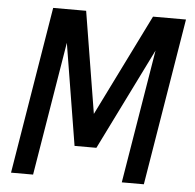

<svg xmlns="http://www.w3.org/2000/svg" viewBox="-52 -788 855 841"><g transform="rotate(5 375.0 -367.5)"><path d="M27 0 148 -735H293L366 -288L587 -735H732L611 0H514L611 -588L390 -141H294L221 -588L124 0Z"/></g></svg>

Font: Iosevka Custom Medium
Style: Italic
Weight: 500
Italic angle: -9°
Designer: Belleve Invis
Foundry: Belleve Invis
Version: Version 27.0.1